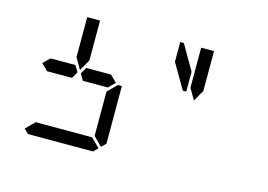

<svg xmlns="http://www.w3.org/2000/svg" viewBox="-111 -1108 1855 1328"><g transform="rotate(15 816.0 -443.5)"><path d="M685 -485 690 -489H717V-76L686 -45L624 -107V-113V-218V-424ZM672 -31 641 0H175L144 -31L206 -93H226H362H454H590H610ZM144 -500 192 -547V-546H328H369L396 -500L369 -454H212H209H192V-453ZM624 -546 671 -499 624 -453V-454H606H604H475H454H447L420 -500L447 -546H454H475H488ZM362 -673V-887H454V-876V-673V-601L408 -521L362 -601ZM1157 -567H1132L1028 -746V-887H1054L1157 -709ZM1178 -673V-887H1270V-876V-673V-601L1224 -521L1178 -601Z"/></g></svg>

Font: DSEG14 Classic
Style: Regular
Weight: 400
Designer: Keshikan(Twitter:@keshinomi_88pro)
Version: Version 0.46